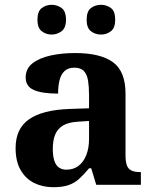

<svg xmlns="http://www.w3.org/2000/svg" viewBox="-20 -770 639 800"><path d="M202 10Q158 10 122.5 -7.5Q87 -25 66 -61.4Q45 -97.7 45 -153Q45 -234 101 -273Q157 -312 269 -316L351 -318.8V-374Q351 -407.6 347 -433.3Q343 -459 330 -473.5Q317 -488 289.5 -488Q264 -488 249 -474Q234 -460 228 -435.5Q222 -411 222 -380Q155 -380 121 -395Q87 -410 87 -447Q87 -483.8 115 -505.9Q143 -528 189.9 -538.5Q236.8 -549 292.8 -549Q398 -549 450.5 -511Q503 -473 503 -379.4V-124.1Q503 -96.6 508.5 -81.3Q514 -66 527.7 -59.5Q541.4 -53 563 -53H567V0H381L360 -69H351.4Q329 -42 309.5 -24.5Q290 -7 265 1.5Q240 10 202 10ZM256.8 -63Q286 -63 306.8 -78.7Q327.7 -94.3 339.3 -123.3Q351 -152.3 351 -191V-266L306 -263Q266 -261 242.9 -247.3Q219.9 -233.5 209.9 -209.3Q200 -185.1 200 -149.4Q200 -121 206 -101.5Q212 -82 224.8 -72.5Q237.6 -63 256.8 -63ZM401 -626Q377 -626 359 -639.8Q341 -653.6 341 -687.7Q341 -723 359 -736.5Q377 -750 401 -750Q424 -750 442 -736.7Q460 -723.4 460 -688Q460 -653.7 442 -639.8Q424 -626 401 -626ZM195 -626Q172 -626 154 -639.8Q136 -653.6 136 -687.7Q136 -723 154 -736.5Q172 -750 195 -750Q218 -750 236.5 -736.7Q255 -723.4 255 -688Q255 -653.7 236.5 -639.8Q218 -626 195 -626Z"/></svg>

Font: Noto Serif Kannada
Style: Regular
Weight: 400
Designer: Universal Thirst, Indian Type Foundry and the Monotype Design Team
Foundry: Monotype Imaging Inc.
Version: Version 2.003